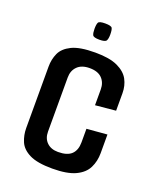

<svg xmlns="http://www.w3.org/2000/svg" viewBox="-116 -667 613 743"><g transform="rotate(20 190.0 -295.0)"><path d="M188 4Q126 4 94 -12Q62 -28 51 -54Q40 -80 40 -109V-362Q40 -392 51.5 -417.5Q63 -443 95.5 -459Q128 -475 192 -475Q251 -475 284 -459.5Q317 -444 330.5 -419Q344 -394 344 -363V-291L260 -283V-348Q260 -376 243 -393.5Q226 -411 192 -411Q159 -411 141.5 -393.5Q124 -376 124 -348V-125Q124 -97 141 -80.5Q158 -64 187 -64Q225 -64 242.5 -81Q260 -98 260 -130V-186L344 -193V-116Q344 -83 330.5 -55.5Q317 -28 283 -12Q249 4 188 4ZM189 -527Q165 -527 161 -535Q157 -543 157 -560Q157 -579 161 -586.5Q165 -594 189 -594Q214 -594 218 -586.5Q222 -579 222 -560Q222 -543 217.5 -535Q213 -527 189 -527Z"/></g></svg>

Font: Smooch Sans Thin SemiBold
Style: Regular
Weight: 600
Version: Version 1.010